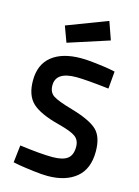

<svg xmlns="http://www.w3.org/2000/svg" viewBox="-141 -1034 812 1121"><g transform="rotate(15 265.5 -473.0)"><path d="M482 -679 473 -574Q333 -590 275 -590Q152 -590 152 -508Q152 -466 181 -446.5Q210 -427 302 -401Q414 -368 455.5 -327.5Q497 -287 497 -199Q497 -94 433.5 -41.5Q370 11 261 11Q227 11 174.5 4.5Q122 -2 86 -8L50 -15L62 -120Q189 -103 260 -103Q322 -103 350.5 -124.5Q379 -146 379 -196Q379 -236 352 -256.5Q325 -277 247 -297Q130 -327 82.5 -371.5Q35 -416 35 -506Q35 -603 98 -653.5Q161 -704 275 -704Q309 -704 361 -698Q413 -692 448 -686ZM132 -864 376 -957 414 -849 167 -769Z"/></g></svg>

Font: TitilliumText22L Rg
Style: Bold
Weight: 700
Designer: Campivisivi
Foundry: Campivisivi
Version: 1.000